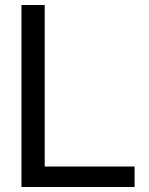

<svg xmlns="http://www.w3.org/2000/svg" viewBox="-20 -749 596 769"><path d="M159 -729V-82H519V0H66V-729Z"/></svg>

Font: Ekushey Lal Sabuj Normal
Style: Regular
Weight: 400
Designer: Al Mamun Sumon
Foundry: Al Mamun Sumon
Version: Version 1.0